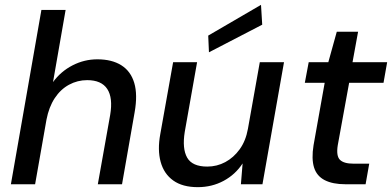

<svg xmlns="http://www.w3.org/2000/svg" viewBox="-20 -761 1619 793"><path d="M25 0 151 -720H251L199 -422Q231 -466 279.5 -491Q328 -516 382 -516Q442 -516 481 -491.5Q520 -467 534.5 -418.5Q549 -370 536 -297L484 0H384L435 -286Q447 -357 423 -393.5Q399 -430 340 -430Q300 -430 265 -411Q230 -392 206 -355.5Q182 -319 172 -267L125 0Z M797 12Q734 12 695.5 -15.5Q657 -43 643.5 -92.5Q630 -142 642 -207L695 -504H794L743 -216Q732 -147 753 -110Q774 -73 836 -73Q876 -73 910.5 -91.5Q945 -110 970 -144.5Q995 -179 1004 -229L1053 -504H1153L1064 0H975L982 -86Q952 -40 903.5 -14Q855 12 797 12ZM843 -545 840 -614 1058 -741 1063 -659Z M1407 0Q1354 0 1321 -17Q1288 -34 1277 -69.5Q1266 -105 1275 -161L1321 -419H1239L1255 -504H1336L1371 -630H1459L1436 -504H1579L1564 -419H1422L1375 -161Q1368 -117 1384 -101Q1400 -85 1440 -85H1505L1490 0Z"/></svg>

Font: DM Sans Medium
Style: Italic
Weight: 500
Italic angle: -10°
Designer: Colophon Foundry, Jonny Pinhorn
Foundry: Colophon Foundry
Version: Version 4.004;gftools[0.9.30]